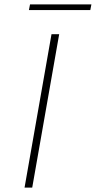

<svg xmlns="http://www.w3.org/2000/svg" viewBox="-20 -856 437 876"><path d="M215 -700H250L127 0H92ZM117 -836H397L392 -810H112Z"/></svg>

Font: Be Vietnam Thin
Style: Italic
Weight: 250
Italic angle: -9°
Designer: Gabriel Lam
Foundry: TypeRant
Version: Version 3.000